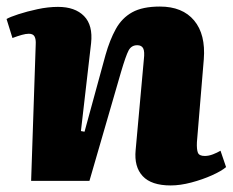

<svg xmlns="http://www.w3.org/2000/svg" viewBox="-23 -552 710 586"><path d="M667 -42Q653 -30 624 -17Q595 -4 561 5Q527 14 498 14Q439 14 412.5 -14.5Q386 -43 391 -94L416 -370Q419 -395 414 -404.5Q409 -414 396 -414Q378 -414 369.5 -398Q361 -382 346 -331L250 0H72L86 -416Q87 -432 82.5 -440.5Q78 -449 65 -449Q56 -449 43.5 -445.5Q31 -442 15 -436L-3 -494Q7 -500 33 -508.5Q59 -517 91.5 -524Q124 -531 154 -531Q206 -531 233.5 -503Q261 -475 255 -420L224 -152L235 -150L299 -384Q312 -430 330.5 -463.5Q349 -497 380.5 -514.5Q412 -532 465 -532Q534 -532 569.5 -489.5Q605 -447 599 -371L578 -118Q577 -96 581 -86Q585 -76 602 -76Q614 -76 627 -81Q640 -86 650 -92Z"/></svg>

Font: Literata 36pt ExtraBold
Style: Italic
Weight: 800
Italic angle: -2°
Designer: Latin by Veronika Burian and Jose Scaglione. Greek by Irene Vlachou. Cyrillic by Vera Evstafieva
Foundry: TypeTogether
Version: Version 3.002